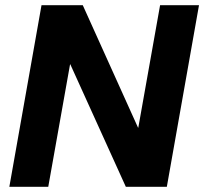

<svg xmlns="http://www.w3.org/2000/svg" viewBox="-20 -720 787 740"><path d="M16 0 140 -700H299L512 -228H513L597 -700H747L623 0H465L251 -472H250L166 0Z"/></svg>

Font: DM Sans 28pt Black
Style: Italic
Weight: 900
Italic angle: -10°
Version: Version 4.004;gftools[0.9.30]